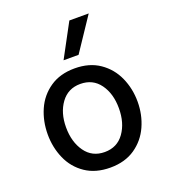

<svg xmlns="http://www.w3.org/2000/svg" viewBox="-143 -887 878 997"><g transform="rotate(-20 296.0 -388.5)"><path d="M48 -266Q48 -339 75.5 -401.5Q103 -464 159 -502.5Q215 -541 296 -541Q377 -541 433 -502.5Q489 -464 517 -401.5Q545 -339 545 -267Q545 -195 517 -132.5Q489 -70 433 -31.5Q377 7 296 7Q215 7 159 -31Q103 -69 75.5 -131.5Q48 -194 48 -266ZM442 -268Q442 -349 403.5 -402Q365 -455 296 -455Q228 -455 189 -401.5Q150 -348 150 -268Q150 -187 188.5 -133Q227 -79 296 -79Q365 -79 403.5 -133Q442 -187 442 -268ZM257 -600 356 -784H463L340 -600Z"/></g></svg>

Font: Be Vietnam Medium
Style: Regular
Weight: 500
Designer: Gabriel Lam
Foundry: TypeRant
Version: Version 4.000